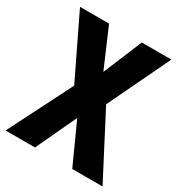

<svg xmlns="http://www.w3.org/2000/svg" viewBox="-169 -832 891 950"><g transform="rotate(30 277.0 -357.0)"><path d="M554 0H381L276 -231L168 0H0L183 -362L13 -714H179L274 -493L366 -714H535L366 -361Z"/></g></svg>

Font: Noto Sans Armenian Condensed ExtraBold
Style: Regular
Weight: 800
Width: 3
Designer: Monotype Design Team
Foundry: Monotype Imaging Inc.
Version: Version 2.008; ttfautohint (v1.8.4.7-5d5b)